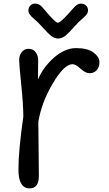

<svg xmlns="http://www.w3.org/2000/svg" viewBox="-20 -1030 603 1062"><path d="M192 -355Q192 -355 195 -57Q195 12 144 12Q82 12 82 -92.5Q82 -197 109 -385Q109 -450 97.5 -561.5Q86 -673 86 -698Q86 -723 100 -741.5Q114 -760 138.5 -760Q163 -760 177 -741.5Q191 -723 191 -700Q191 -677 190.5 -644.5Q190 -612 190 -590Q219 -659 279 -711.5Q339 -764 401.5 -764Q464 -764 497 -739.5Q530 -715 530 -686.5Q530 -658 514.5 -641.5Q499 -625 476 -625Q453 -625 425.5 -650Q398 -675 381 -675Q335 -675 272 -568.5Q209 -462 192 -355ZM222 -981Q286 -904 300 -904Q316 -904 385 -984Q407 -1010 426 -1010Q445 -1010 456 -999.5Q467 -989 467 -971Q467 -953 440.5 -931Q414 -909 388 -879Q362 -849 342.5 -833Q323 -817 301.5 -817Q280 -817 261 -833Q242 -849 215.5 -879Q189 -909 163 -930.5Q137 -952 137 -970.5Q137 -989 148 -999.5Q159 -1010 171 -1010Q183 -1010 188.5 -1008Q194 -1006 198 -1004Q202 -1002 207 -997L214 -990Q217 -987 222 -981Z"/></svg>

Font: Delius Unicase
Style: Regular
Weight: 400
Designer: Natalia Raices
Foundry: Natalia Raices
Version: Version 1.002